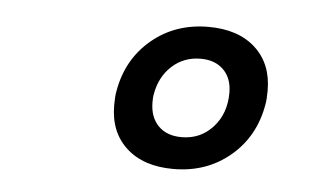

<svg xmlns="http://www.w3.org/2000/svg" viewBox="-33 -787 666 385"><g transform="rotate(5 300.0 -595.0)"><path d="M198 -567Q198 -585 200 -595Q211 -660 258.5 -700Q306 -740 373 -740Q433 -740 467.5 -708.5Q502 -677 502 -623Q502 -605 500 -595Q489 -530 441.5 -490Q394 -450 327 -450Q267 -450 232.5 -481.5Q198 -513 198 -567ZM426 -612Q426 -641 409 -658Q392 -675 363 -675Q329 -675 305 -653Q281 -631 275 -595Q274 -590 274 -580Q274 -550 291 -532.5Q308 -515 338 -515Q376 -515 401 -542.5Q426 -570 426 -612Z"/></g></svg>

Font: JetBrains Mono Extra Bold
Style: Italic
Weight: 800
Italic angle: -9°
Monospace: yes
Designer: Philipp Nurullin, Konstantin Bulenkov
Foundry: JetBrains
Version: 2.002